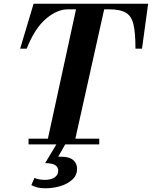

<svg xmlns="http://www.w3.org/2000/svg" viewBox="-20 -774 814 1029"><path d="M230 0 394 -754H545L377 0ZM133 0V-31H512V0ZM88 -513 160 -754H774L741 -513H706Q706 -597 695.5 -642.5Q685 -688 654.5 -706Q624 -724 565 -724H344Q286 -724 226 -673Q166 -622 123 -513ZM225 235Q194 235 175 229Q156 223 148 218L165 179Q170 183 186.5 186.5Q203 190 220 190Q253 190 272.5 177Q292 164 292 140Q292 123 277.5 112Q263 101 222 100L288 -10H335L292 66H311Q351 66 372 83.5Q393 101 393 131Q393 166 366.5 189.5Q340 213 301.5 224Q263 235 225 235Z"/></svg>

Font: Libre Bodoni
Style: Italic
Weight: 400
Italic angle: -13°
Designer: Pablo Impallari, Rodrigo Fuenzalida
Foundry: Impallari Type
Version: Version 2.005;gftools[0.9.23]